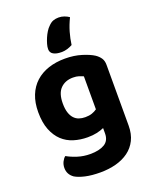

<svg xmlns="http://www.w3.org/2000/svg" viewBox="-168 -827 898 1120"><g transform="rotate(-20 280.5 -267.5)"><path d="M272 -707Q287 -723 302.5 -728.5Q318 -734 336 -734Q354 -734 370.5 -728Q387 -722 400 -713Q380 -672 369 -633.5Q358 -595 353 -557Q339 -549 321.5 -543.5Q304 -538 284 -538Q253 -538 234.5 -548.5Q216 -559 216 -581Q216 -595 221 -612.5Q226 -630 233.5 -647.5Q241 -665 251 -681Q261 -697 272 -707ZM360 -39Q340 -30 315 -24.5Q290 -19 258 -19Q213 -19 172.5 -31.5Q132 -44 102 -72Q72 -100 54 -145Q36 -190 36 -255Q36 -314 54 -359Q72 -404 105.5 -434.5Q139 -465 185.5 -480.5Q232 -496 289 -496Q345 -496 391.5 -481.5Q438 -467 464 -450Q483 -437 494 -420.5Q505 -404 505 -379V-2Q505 50 486 88Q467 126 433.5 150.5Q400 175 355 187Q310 199 258 199Q204 199 164.5 190Q125 181 102 167Q68 143 68 103Q68 82 77 64.5Q86 47 97 39Q125 55 161.5 66.5Q198 78 239 78Q295 78 327.5 58.5Q360 39 360 -6ZM285 -134Q309 -134 326.5 -140Q344 -146 358 -156V-361Q346 -366 331.5 -371Q317 -376 295 -376Q247 -376 217.5 -346.5Q188 -317 188 -254Q188 -220 195.5 -197Q203 -174 216 -160Q229 -146 246.5 -140Q264 -134 285 -134Z"/></g></svg>

Font: Baloo Bhaina 2
Style: Bold
Weight: 700
Designer: Yesha Goshar, Manish Minz, Shuchita Grover and Ek Type
Foundry: Ek Type
Version: Version 1.640;hotconv 1.0.111;makeotfexe 2.5.65597; ttfautoh